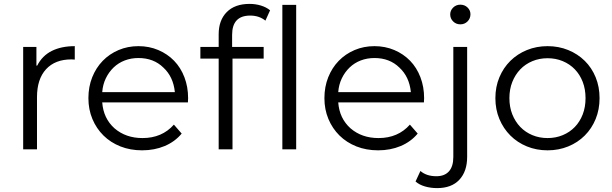

<svg xmlns="http://www.w3.org/2000/svg" viewBox="-20 -767 3145 986"><path d="M171 -430Q197 -481 246 -505.5Q295 -530 364 -530V-461L347 -462Q263 -462 216.5 -411.5Q170 -361 170 -268V0H99V-526H167V-430Z M945 -241H505Q511 -159 568 -108Q626 -58 712 -58Q812 -58 873 -127L913 -81Q878 -39 825.5 -17Q773 5 710 5Q649 5 598.5 -15Q548 -35 511.5 -71Q475 -107 454.5 -156Q434 -205 434 -263Q434 -321 453.5 -370Q473 -419 507.5 -454.5Q542 -490 589 -510Q636 -530 691 -530Q746 -530 793 -510Q840 -490 874 -455Q908 -420 927 -370.5Q946 -321 946 -263ZM505 -294H878Q870 -373 819 -420Q769 -469 691 -469Q653 -469 620.5 -456.5Q588 -444 563.5 -420.5Q539 -397 523.5 -365Q508 -333 505 -294Z M1172 -588V-526H1334V-466H1174V0H1103V-466H1009V-526H1103V-591Q1103 -663 1144.5 -705Q1186 -747 1262 -747Q1292 -747 1320 -738.5Q1348 -730 1367 -714L1343 -661Q1311 -687 1265 -687Q1172 -687 1172 -588ZM1430 -742H1501V0H1430Z M2157 -241H1717Q1723 -159 1780 -108Q1838 -58 1924 -58Q2024 -58 2085 -127L2125 -81Q2090 -39 2037.5 -17Q1985 5 1922 5Q1861 5 1810.5 -15Q1760 -35 1723.5 -71Q1687 -107 1666.5 -156Q1646 -205 1646 -263Q1646 -321 1665.5 -370Q1685 -419 1719.5 -454.5Q1754 -490 1801 -510Q1848 -530 1903 -530Q1958 -530 2005 -510Q2052 -490 2086 -455Q2120 -420 2139 -370.5Q2158 -321 2158 -263ZM1717 -294H2090Q2082 -373 2031 -420Q1981 -469 1903 -469Q1865 -469 1832.5 -456.5Q1800 -444 1775.5 -420.5Q1751 -397 1735.5 -365Q1720 -333 1717 -294Z M2114 165 2139 111Q2170 138 2221 138Q2263 138 2285.5 113Q2308 88 2308 39V-526H2379V39Q2379 113 2339 156Q2299 199 2225 199Q2192 199 2162.5 190.5Q2133 182 2114 165ZM2292 -693Q2292 -713 2307 -728Q2322 -743 2344 -743Q2366 -743 2381 -728.5Q2396 -714 2396 -694Q2396 -672 2381 -657Q2366 -642 2344 -642Q2322 -642 2307 -657Q2292 -672 2292 -693Z M2524 -263Q2524 -321 2544.5 -370Q2565 -419 2601 -454.5Q2637 -490 2686 -510Q2735 -530 2792 -530Q2849 -530 2898 -510Q2947 -490 2983 -454.5Q3019 -419 3039 -370Q3059 -321 3059 -263Q3059 -205 3039 -156Q3019 -107 2983 -71Q2947 -35 2898 -15Q2849 5 2792 5Q2735 5 2686 -15Q2637 -35 2601 -71Q2565 -107 2544.5 -156Q2524 -205 2524 -263ZM2987 -263Q2987 -309 2972.5 -346.5Q2958 -384 2932 -411Q2906 -438 2870 -453Q2834 -468 2792 -468Q2750 -468 2714 -453Q2678 -438 2652 -411Q2626 -384 2611 -346.5Q2596 -309 2596 -263Q2596 -217 2611 -179.5Q2626 -142 2652 -115Q2678 -88 2714 -73Q2750 -58 2792 -58Q2834 -58 2870 -73Q2906 -88 2932 -115Q2958 -142 2972.5 -179.5Q2987 -217 2987 -263Z"/></svg>

Font: CMG Sans
Style: Regular
Weight: 400
Designer: Julieta Ulanovsky
Foundry: Julieta Ulanovsky
Version: Version 7.200